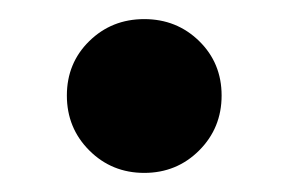

<svg xmlns="http://www.w3.org/2000/svg" viewBox="-20 -514 302 201"><path d="M131 -333Q97 -333 73.5 -356.5Q50 -380 50 -414Q50 -448 73.5 -471Q97 -494 131 -494Q165 -494 188.5 -471Q212 -448 212 -414Q212 -380 188.5 -356.5Q165 -333 131 -333Z"/></svg>

Font: Tsunagi Gothic Black
Style: Regular
Weight: 900
Designer: Yoshimichi Ohira
Foundry: Positype
Version: Version 1.001